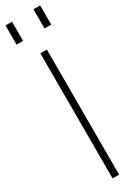

<svg xmlns="http://www.w3.org/2000/svg" viewBox="-260 -954 699 969"><g transform="rotate(-30 90.0 -469.5)"><path d="M-11 -827V-939H27V-827ZM152 -827V-939H191V-827ZM71 0V-729H109V0Z"/></g></svg>

Font: Mona Sans Expanded ExtraLight
Style: Regular
Weight: 200
Width: 7
Designer: Deni Anggara
Foundry: GitHub
Version: Version 1.001;gftools[0.9.33]